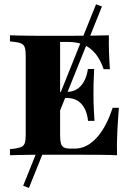

<svg xmlns="http://www.w3.org/2000/svg" viewBox="-20 -739 631 914"><path d="M117.7 155.6 90.3 145.2 437.1 -718.5 465.3 -708.1ZM172.6 -2.4Q147.6 -2.4 120.6 -2Q93.5 -1.6 69 -1.2Q44.4 -0.8 27.4 0V-29L50 -31.5Q71.8 -34.7 83.1 -40.3Q94.4 -46 98.4 -59.3Q102.4 -72.6 102.4 -98.4V-472.6Q102.4 -498.4 98.4 -511.7Q94.4 -525 83.1 -531Q71.8 -537.1 50 -539.5L27.4 -541.9V-571Q44.4 -570.2 69 -569.8Q93.5 -569.4 120.6 -569Q147.6 -568.5 172.6 -568.5H184.7H306.5Q375 -568.5 420.6 -569.4Q466.1 -570.2 498.4 -571Q497.6 -534.7 498.8 -494.4Q500 -454 503.2 -409.7H473.4Q458.1 -454 435.1 -482.7Q412.1 -511.3 379.8 -525.4Q347.6 -539.5 301.6 -539.5H266.1V-96Q266.1 -70.2 270.2 -56Q274.2 -41.9 285.1 -36.7Q296 -31.5 316.1 -31.5H334.7Q365.3 -31.5 391.9 -45.2Q418.5 -58.9 441.5 -84.7Q464.5 -110.5 483.1 -146Q501.6 -181.5 516.1 -225.8H546Q541.1 -165.3 538.3 -108.9Q535.5 -52.4 537.1 0Q504.8 -1.6 458.1 -2Q411.3 -2.4 341.1 -2.4H184.7ZM230.6 -272.6V-301.6H387.1V-272.6ZM399.2 -163.7Q395.2 -199.2 382.3 -223.4Q369.4 -247.6 348.4 -260.1Q327.4 -272.6 298.4 -272.6V-301.6Q338.7 -301.6 364.9 -330.2Q391.1 -358.9 398.4 -410.5H428.2Q425.8 -368.5 425.4 -341.9Q425 -315.3 425 -287.1Q425 -268.5 425.4 -250.8Q425.8 -233.1 427 -212.5Q428.2 -191.9 429.8 -163.7Z"/></svg>

Font: Playfair 5pt SemiExpanded Light Black
Style: Regular
Weight: 900
Version: Version 2.203